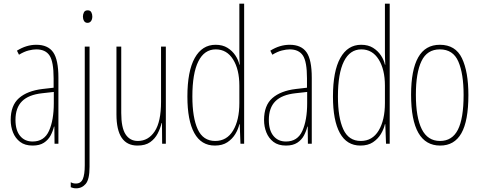

<svg xmlns="http://www.w3.org/2000/svg" viewBox="-20 -846 2608 1042"><path d="M177 -603Q240 -603 268.5 -562.5Q297 -522 297 -424V-66H276L275 -159H273Q267 -134 254.5 -110.5Q242 -87 218.5 -71.5Q195 -56 157 -56Q115 -56 89 -76Q63 -96 50.5 -127.5Q38 -159 38 -195Q38 -274 83 -313.5Q128 -353 210 -363L271 -370V-421Q271 -511 249 -544.5Q227 -578 177 -578Q159 -578 135 -572Q111 -566 83 -549L72 -571Q123 -603 177 -603ZM209 -340Q135 -332 99.5 -296.5Q64 -261 64 -195Q64 -139 89 -108.5Q114 -78 157 -78Q220 -78 246 -136Q272 -194 272 -286V-347Z M430 -756Q430 -768 435.5 -779Q441 -790 456 -790Q470 -790 475.5 -779.5Q481 -769 481 -757Q481 -741 474 -731.5Q467 -722 455 -722Q442 -722 436 -732.5Q430 -743 430 -756ZM393 176Q383 176 376 174Q369 172 364 170V143Q376 150 392 150Q419 150 429.5 125.5Q440 101 440 51V-593H466V59Q466 127 445.5 151.5Q425 176 393 176Z M880 -593V-66H860L859 -178H857Q850 -149 835.5 -121Q821 -93 795 -74.5Q769 -56 726 -56Q612 -56 612 -225V-593H638V-233Q638 -153 661.5 -117Q685 -81 728 -81Q785 -81 819.5 -133Q854 -185 854 -294V-593Z M1146 -56Q1072 -56 1034.5 -124Q997 -192 997 -322Q997 -460 1037 -531.5Q1077 -603 1150 -603Q1188 -603 1214.5 -586.5Q1241 -570 1257.5 -545Q1274 -520 1279 -495H1281Q1280 -514 1279.5 -530.5Q1279 -547 1279 -563V-826H1305V-66H1285L1281 -172H1279Q1273 -145 1257 -118.5Q1241 -92 1214 -74Q1187 -56 1146 -56ZM1148 -81Q1211 -81 1245 -137.5Q1279 -194 1279 -287V-381Q1279 -469 1245 -523.5Q1211 -578 1151 -578Q1089 -578 1056.5 -513Q1024 -448 1024 -322Q1024 -208 1053 -144.5Q1082 -81 1148 -81Z M1552 -603Q1615 -603 1643.5 -562.5Q1672 -522 1672 -424V-66H1651L1650 -159H1648Q1642 -134 1629.5 -110.5Q1617 -87 1593.5 -71.5Q1570 -56 1532 -56Q1490 -56 1464 -76Q1438 -96 1425.5 -127.5Q1413 -159 1413 -195Q1413 -274 1458 -313.5Q1503 -353 1585 -363L1646 -370V-421Q1646 -511 1624 -544.5Q1602 -578 1552 -578Q1534 -578 1510 -572Q1486 -566 1458 -549L1447 -571Q1498 -603 1552 -603ZM1584 -340Q1510 -332 1474.5 -296.5Q1439 -261 1439 -195Q1439 -139 1464 -108.5Q1489 -78 1532 -78Q1595 -78 1621 -136Q1647 -194 1647 -286V-347Z M1936 -56Q1862 -56 1824.5 -124Q1787 -192 1787 -322Q1787 -460 1827 -531.5Q1867 -603 1940 -603Q1978 -603 2004.5 -586.5Q2031 -570 2047.5 -545Q2064 -520 2069 -495H2071Q2070 -514 2069.5 -530.5Q2069 -547 2069 -563V-826H2095V-66H2075L2071 -172H2069Q2063 -145 2047 -118.5Q2031 -92 2004 -74Q1977 -56 1936 -56ZM1938 -81Q2001 -81 2035 -137.5Q2069 -194 2069 -287V-381Q2069 -469 2035 -523.5Q2001 -578 1941 -578Q1879 -578 1846.5 -513Q1814 -448 1814 -322Q1814 -208 1843 -144.5Q1872 -81 1938 -81Z M2522 -330Q2522 -190 2484 -123Q2446 -56 2369 -56Q2211 -56 2211 -332Q2211 -466 2249.5 -534.5Q2288 -603 2367 -603Q2452 -603 2487 -530Q2522 -457 2522 -330ZM2237 -332Q2237 -209 2269 -145Q2301 -81 2368 -81Q2434 -81 2465 -142Q2496 -203 2496 -331Q2496 -446 2467.5 -512Q2439 -578 2367 -578Q2298 -578 2267.5 -514.5Q2237 -451 2237 -332Z"/></svg>

Font: Noto Sans Malayalam UI ExtraCondensed Thin
Style: Regular
Weight: 100
Width: 2
Designer: Jelle Bosma - Monotype Design Team
Foundry: Monotype Imaging Inc.
Version: Version 2.104; ttfautohint (v1.8.4.7-5d5b)